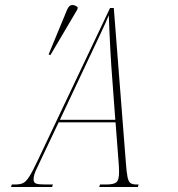

<svg xmlns="http://www.w3.org/2000/svg" viewBox="-20 -746 709 766"><path d="M24 0 27 -10H40Q59 -10 71 -15Q83 -20 96.5 -41Q110 -62 132 -109L419 -714H434L482 -99Q485 -57 489 -38.5Q493 -20 501.5 -15Q510 -10 524 -10H533L530 0H376L379 -10H405Q434 -10 444.5 -19Q455 -28 455 -59Q455 -70 454.5 -79.5Q454 -89 453 -101L441 -258H214L140 -102Q130 -82 122 -63.5Q114 -45 114 -30Q114 -17 124.5 -13.5Q135 -10 160 -10H191L188 0ZM334 -512 219 -268H440L424 -484Q422 -514 420 -551Q418 -588 416.5 -624Q415 -660 414 -685Q406 -666 399.5 -651.5Q393 -637 385 -620Q377 -603 365 -577.5Q353 -552 334 -512ZM181 -526 174 -529 248 -708Q256 -726 268 -726Q280 -726 290 -717L289 -709Z"/></svg>

Font: Noto Serif Display ExtraCondensed Thin
Style: Italic
Weight: 100
Width: 2
Italic angle: -12°
Designer: Monotype Design Team
Foundry: Monotype Imaging Inc.
Version: Version 2.009